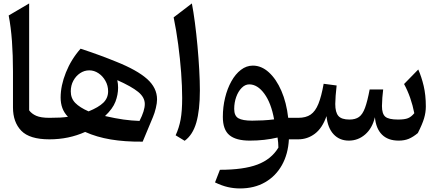

<svg xmlns="http://www.w3.org/2000/svg" viewBox="-20 -791 2493 1090"><path d="M145.5 -771.5V-164.6Q159.7 -145 186 -133.5Q212.4 -122.1 260.3 -122.1H260.7V0H260.3Q147.9 0 100.8 -48.8Q53.7 -97.7 53.7 -180.7V-384.8Q53.7 -476.6 47.9 -557.1Q42 -637.7 29.3 -703.1Z M437.5 -514.6Q497.1 -495.1 546.6 -476.8Q596.2 -458.5 639.2 -440.9Q757.8 -393.6 814.7 -343Q871.6 -292.5 871.6 -226.6Q871.6 -206.1 864.7 -177.5Q857.9 -148.9 848.1 -126L790 13.2Q688.5 14.2 608.6 0.7Q528.8 -12.7 463.4 -42Q370.1 0 260.7 0Q243.2 0 243.2 -34.2V-87.9Q243.2 -122.1 260.7 -122.1Q296.9 -122.1 321.5 -123.5Q346.2 -125 365.7 -127.9Q343.8 -150.9 334 -177.7Q324.2 -204.6 324.2 -237.3Q324.2 -304.7 354.2 -379.6Q384.3 -454.6 437.5 -514.6ZM482.9 -158.7Q539.6 -181.6 566.7 -208Q593.8 -234.4 593.8 -272.9Q593.8 -304.7 578.6 -331.8Q563.5 -358.9 539.1 -375.2Q514.6 -391.6 486.8 -391.6Q458.5 -391.6 434.6 -375.5Q410.6 -359.4 396.2 -332.5Q381.8 -305.7 381.8 -272.5Q381.8 -232.9 407.2 -206.8Q432.6 -180.7 482.9 -158.7ZM576.2 -132.3Q635.7 -118.7 681.4 -112.3Q727.1 -106 772 -104.5Q802.2 -163.1 802 -200.9Q801.8 -238.8 764.4 -269.3Q727.1 -299.8 646 -335.9Q650.4 -314.9 650.4 -293Q650.4 -253.4 635.3 -213.6Q620.1 -173.8 576.2 -132.3Z M1069.3 -771.5Q1078.1 -726.1 1086.4 -663.1Q1094.7 -600.1 1101.1 -530.5Q1107.4 -460.9 1111.1 -395Q1114.7 -329.1 1114.7 -277.8Q1114.7 -165.5 1094.5 -95.2Q1074.2 -24.9 1028.3 8.3L977.1 -22.9Q996.6 -64.9 1005.4 -112.5Q1014.2 -160.2 1014.2 -234.9Q1014.2 -301.3 1008.3 -379.4Q1002.4 -457.5 991.7 -538.3Q981 -619.1 965.8 -692.4Z M1415.5 -418.5Q1464.4 -418.5 1506.3 -380.4Q1548.3 -342.3 1577.4 -275.4Q1606.4 -208.5 1616.2 -122.1H1672.9V0H1620.1Q1615.7 83.5 1580.6 146.2Q1545.4 209 1484.6 243.9Q1423.8 278.8 1342.3 278.8Q1307.1 278.8 1273.2 271Q1239.3 263.2 1200.7 244.6L1228.5 172.9Q1362.8 172.9 1441.7 143.1Q1520.5 113.3 1560.5 46.9Q1560.1 31.2 1559.1 18.3Q1558.1 5.4 1555.7 -10.3Q1482.4 7.3 1397.9 7.3Q1319.8 7.3 1282.5 -23.7Q1245.1 -54.7 1245.1 -127Q1245.1 -183.6 1257.8 -235.8Q1270.5 -288.1 1293.5 -329.3Q1316.4 -370.6 1347.7 -394.5Q1378.9 -418.5 1415.5 -418.5ZM1395 -312Q1371.6 -312 1352.1 -292.2Q1332.5 -272.5 1321 -240.5Q1309.6 -208.5 1309.6 -172.4Q1309.6 -133.3 1333.5 -119.6Q1357.4 -106 1411.6 -106Q1440.4 -106 1473.4 -107.7Q1506.3 -109.4 1536.1 -113.3Q1519.5 -206.1 1480.7 -259Q1441.9 -312 1395 -312Z M2243.2 7.3Q2182.6 7.3 2148.4 -26.9Q2114.3 -61 2108.4 -125.5Q2093.3 -62.5 2053 -27.6Q2012.7 7.3 1960.4 7.3Q1907.7 7.3 1874 -28.6Q1840.3 -64.5 1833.5 -131.8Q1810.1 -64 1767.8 -32Q1725.6 0 1672.9 0Q1655.3 0 1655.3 -34.2V-87.9Q1655.3 -122.1 1672.9 -122.1Q1716.8 -122.1 1743.7 -140.6Q1770.5 -159.2 1787.6 -201.4Q1804.7 -243.7 1817.4 -315.4L1891.1 -305.7Q1887.7 -278.3 1885.5 -248Q1883.3 -217.8 1883.3 -200.7Q1883.3 -153.3 1901.1 -132.8Q1918.9 -112.3 1963.9 -112.3Q1997.6 -112.3 2018.1 -127Q2038.6 -141.6 2052.2 -178.7Q2065.9 -215.8 2078.6 -283.2H2155.3Q2152.8 -266.1 2150.6 -236.8Q2148.4 -207.5 2148.4 -189Q2148.4 -144.5 2167.5 -128.4Q2186.5 -112.3 2239.7 -112.3Q2276.9 -112.3 2295.9 -119.9Q2314.9 -127.4 2332 -148.4Q2323.2 -193.4 2308.6 -235.4Q2293.9 -277.3 2273.9 -314L2354.5 -396.5Q2373 -355 2385.3 -303Q2397.5 -251 2397.5 -186.5Q2397.5 -153.3 2387.7 -119.9Q2377.9 -86.4 2352.1 -35.6Q2325.2 -13.2 2300.5 -2.9Q2275.9 7.3 2243.2 7.3Z"/></svg>

Font: Pinar DS4-Medium
Style: Regular
Weight: 500
Designer: Amin Abedi
Version: Version 2.000